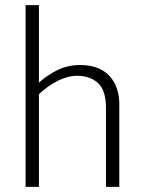

<svg xmlns="http://www.w3.org/2000/svg" viewBox="-20 -730 562 750"><path d="M132 0H80V-710H132V-407Q165 -437 205 -456.5Q245 -476 293 -476Q332 -476 361 -464.5Q390 -453 408.5 -432.5Q427 -412 436.5 -384.5Q446 -357 446 -324V0H394V-308Q394 -377 363 -405.5Q332 -434 281 -434Q245 -434 206 -414.5Q167 -395 132 -362Z"/></svg>

Font: Ek Mukta ExtraLight
Style: Regular
Weight: 275
Designer: Girish Dalvi and Yashodeep Gholap
Foundry: Ek Type
Version: Version 2.538;PS 1.002;hotconv 16.6.51;makeotf.lib2.5.65220;